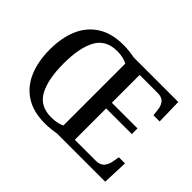

<svg xmlns="http://www.w3.org/2000/svg" viewBox="-145 -992 1269 1269"><g transform="rotate(45 489.5 -357.5)"><path d="M379 10Q270 10 198.5 -36Q127 -82 91.5 -165Q56 -248 56 -359Q56 -470 91.5 -552Q127 -634 199 -679.5Q271 -725 380 -725Q404 -725 433.5 -722Q463 -719 484 -714H902L906 -536H848L843 -580Q840 -615 822 -637.5Q804 -660 763 -660H595V-400H835V-347H595V-54H791Q832 -54 851 -77.5Q870 -101 875 -134L883 -178H940L933 0H482Q461 4 431.5 7Q402 10 379 10ZM379 -48Q408 -48 432 -53Q456 -58 475 -67V-646Q456 -656 432 -661.5Q408 -667 380 -667Q274 -667 230 -586Q186 -505 186 -358Q186 -211 230 -129.5Q274 -48 379 -48Z"/></g></svg>

Font: Noto Serif Tibetan Medium
Style: Regular
Weight: 500
Designer: Monotype Design Team
Foundry: Monotype Imaging Inc.
Version: Version 2.103; ttfautohint (v1.8.4.7-5d5b)